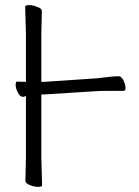

<svg xmlns="http://www.w3.org/2000/svg" viewBox="-20 -721 540 748"><path d="M81 -106V-348L74 -344Q73 -344 69 -344H68Q58 -344 49.5 -360.5Q41 -377 41 -390Q41 -403 46 -403H47H48L81 -402V-589L78 -695Q78 -701 94 -701Q110 -701 128 -693Q143 -688 143 -677L141 -588V-402H151L358 -416Q419 -424 443 -424Q451 -424 460 -410Q469 -392 469 -378Q469 -367 461 -367H399Q372 -367 358 -366L152 -353H146H141V-105L144 1Q144 7 128.5 7Q113 7 96 0Q79 -7 79 -17Z"/></svg>

Font: Moon Stars Kai HW Light
Style: Regular
Weight: 300
Designer: GuiWonder
Version: Version 1.101